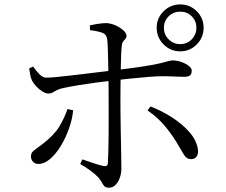

<svg xmlns="http://www.w3.org/2000/svg" viewBox="-20 -832 1040 883"><path d="M808.9 -595.9Q764.3 -595.9 732.4 -627.7Q700.6 -659.6 700.6 -704.2Q700.6 -748.8 732.4 -780.2Q764.3 -811.7 808.9 -811.7Q853.5 -811.7 884.9 -780.2Q916.4 -748.8 916.4 -704.2Q916.4 -659.6 884.9 -627.7Q853.5 -595.9 808.9 -595.9ZM481 31.2Q467.1 31.2 460.7 25Q454.3 18.8 449.2 8.4Q444.1 -2 432.7 -15.3Q419.1 -30.4 395.9 -47.4Q372.6 -64.5 348.8 -77.9L358.8 -99.1Q383.5 -90.7 409.8 -81.7Q436.1 -72.6 455.1 -68.7Q463.9 -67.1 469.5 -69.3Q475.1 -71.5 476.1 -81.5Q477.3 -99.4 478.2 -134.8Q479.1 -170.3 479.5 -214.1Q479.9 -258 479.8 -300.9Q479.6 -343.9 479.6 -375.9Q479.6 -397.1 479.4 -427Q479.2 -457 478.6 -490.4Q478 -523.7 477.3 -555.6Q476.6 -587.4 475.7 -612.4Q474.8 -637.4 473.1 -649.7Q470.7 -672.8 452.2 -680.5Q433.8 -688.3 394.2 -693.3L393.2 -715.2Q410.4 -719.3 431.5 -722.5Q452.5 -725.7 468.9 -725.7Q489.8 -724.9 511.1 -715.4Q532.5 -705.9 547.1 -692.6Q561.7 -679.4 561.7 -667.7Q561.7 -658.6 556.4 -653.1Q551.1 -647.5 546.1 -640.9Q541.1 -634.3 539.7 -619.5Q537.8 -601 536.8 -570.6Q535.8 -540.2 535.2 -504.8Q534.6 -469.5 534.2 -435.4Q533.8 -401.3 533.8 -374.3Q533.8 -351.9 534.1 -315.5Q534.4 -279.1 535.2 -237.9Q536 -196.6 536.7 -157.8Q537.5 -119 537.8 -91.3Q538.1 -63.7 538.1 -55.2Q538.1 -34.3 531 -14.4Q523.9 5.6 511.2 18.4Q498.6 31.2 481 31.2ZM157.1 -78Q140.7 -78 131.6 -88.3Q122.4 -98.6 122.4 -112.2Q122.4 -125.2 128.8 -132.7Q135.1 -140.2 146.4 -148Q157.7 -155.8 173.5 -167.9Q227.7 -209 252 -248.9Q276.3 -288.8 290.3 -330.5L316.5 -324.8Q312.6 -284.1 297.3 -240.8Q281.9 -197.4 259.5 -160.6Q237 -123.7 210.3 -100.9Q183.6 -78 157.1 -78ZM201.9 -401.8Q191.1 -401.8 176.5 -410.5Q161.9 -419.1 148.4 -433Q134.8 -446.9 126.6 -462.8Q122.2 -472.5 119.1 -487.9Q116.1 -503.3 114.1 -517.3L132.4 -526Q146.3 -505.8 162 -490Q177.7 -474.1 194 -474.9Q209.4 -474.9 238.8 -477.7Q268.3 -480.5 305.1 -484.8Q341.9 -489.1 378.9 -493.5Q415.9 -497.9 447.3 -501.8Q478.6 -505.7 497 -507.7Q589 -518.7 641.2 -526.9Q693.4 -535.1 718.8 -541.5Q744.2 -547.9 754.8 -551Q765.4 -554.1 774.2 -554.1Q792.9 -554.1 813.1 -547.2Q833.4 -540.4 847.6 -529.6Q861.8 -518.8 861.8 -507.2Q861.8 -491.5 853.6 -485.1Q845.5 -478.7 826.4 -478.7Q804.7 -478.7 781 -480.1Q757.3 -481.4 724.6 -481.4Q701.2 -481.4 661.3 -478.2Q621.4 -475.1 578.3 -470.5Q535.3 -465.9 499.4 -461.9Q466.5 -458.1 425.1 -452.6Q383.6 -447.1 343.6 -440.6Q303.6 -434.1 274 -427.7Q253.6 -423.7 242.2 -417.7Q230.7 -411.6 222.3 -406.7Q213.8 -401.8 201.9 -401.8ZM858.8 -100Q838 -100 825.9 -120.6Q813.7 -141.1 799.5 -164.7Q780.1 -199.9 745.7 -243.5Q711.4 -287.2 658.5 -324.5L672 -342.3Q723.2 -322.8 769.9 -292.9Q816.6 -263 849.3 -226.5Q882.1 -190 889.7 -148.8Q893.8 -127.4 885.2 -113.7Q876.6 -100 858.8 -100ZM808.9 -629.1Q840.3 -629.1 861.7 -651.1Q883.2 -673 883.2 -704.2Q883.2 -735.6 861.7 -757Q840.3 -778.5 808.9 -778.5Q777.7 -778.5 755.7 -757Q733.8 -735.6 733.8 -704.2Q733.8 -673 755.7 -651.1Q777.7 -629.1 808.9 -629.1Z"/></svg>

Font: Noto Serif KR ExtraLight
Style: Regular
Weight: 200
Designer: Ryoko NISHIZUKA 西塚涼子 (kana & ideographs); Frank Grießhammer (Latin, Greek & Cyrillic); Wenlong ZHANG 张文龙 (bopomofo); San
Foundry: Adobe
Version: Version 2.002-H1;hotconv 1.1.0;makeotfexe 2.6.0